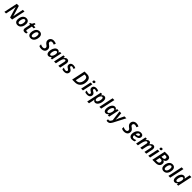

<svg xmlns="http://www.w3.org/2000/svg" viewBox="1425 -5003 9487 9487"><g transform="rotate(45 6168.0 -260.0)"><path d="M28 0 179 -714H324L490 -164H494Q496 -181 500 -204Q504 -227 508.5 -253.5Q513 -280 518 -306.5Q523 -333 527 -355L603 -714H718L567 0H425L255 -560H250Q249 -550 246 -527Q243 -504 238 -474.5Q233 -445 227.5 -413.5Q222 -382 217 -356L142 0Z M944 9Q856 9 803.5 -46Q751 -101 751 -196Q751 -251 762 -303Q773 -355 795 -400Q817 -445 850 -479Q883 -513 927 -532Q971 -551 1025 -551Q1085 -551 1128 -525.5Q1171 -500 1194.5 -453.5Q1218 -407 1218 -341Q1218 -289 1207 -237.5Q1196 -186 1174 -141.5Q1152 -97 1119.5 -63Q1087 -29 1043 -10Q999 9 944 9ZM955 -93Q979 -93 1000 -105.5Q1021 -118 1037.5 -141Q1054 -164 1066.5 -195.5Q1079 -227 1085 -264.5Q1091 -302 1091 -344Q1091 -372 1083.5 -396Q1076 -420 1060 -434.5Q1044 -449 1016 -449Q990 -449 967.5 -434Q945 -419 928.5 -393.5Q912 -368 900.5 -335.5Q889 -303 883 -267Q877 -231 877 -196Q877 -146 897 -119.5Q917 -93 955 -93Z M1442 10Q1384 10 1348 -17Q1312 -44 1313 -113Q1313 -126 1315 -141.5Q1317 -157 1320 -174L1377 -447H1303L1316 -507L1407 -547L1468 -660H1548L1523 -542H1653L1632 -447H1502L1445 -173Q1443 -164 1441.5 -153.5Q1440 -143 1440 -134Q1439 -114 1450 -102.5Q1461 -91 1482 -91Q1501 -91 1518 -95.5Q1535 -100 1556 -107L1554 -13Q1536 -4 1506 3Q1476 10 1442 10Z M1864 9Q1776 9 1723.5 -46Q1671 -101 1671 -196Q1671 -251 1682 -303Q1693 -355 1715 -400Q1737 -445 1770 -479Q1803 -513 1847 -532Q1891 -551 1945 -551Q2005 -551 2048 -525.5Q2091 -500 2114.5 -453.5Q2138 -407 2138 -341Q2138 -289 2127 -237.5Q2116 -186 2094 -141.5Q2072 -97 2039.5 -63Q2007 -29 1963 -10Q1919 9 1864 9ZM1875 -93Q1899 -93 1920 -105.5Q1941 -118 1957.5 -141Q1974 -164 1986.5 -195.5Q1999 -227 2005 -264.5Q2011 -302 2011 -344Q2011 -372 2003.5 -396Q1996 -420 1980 -434.5Q1964 -449 1936 -449Q1910 -449 1887.5 -434Q1865 -419 1848.5 -393.5Q1832 -368 1820.5 -335.5Q1809 -303 1803 -267Q1797 -231 1797 -196Q1797 -146 1817 -119.5Q1837 -93 1875 -93Z M2607 10Q2556 10 2515 -0.5Q2474 -11 2443 -29L2444 -146Q2469 -132 2495.5 -121Q2522 -110 2550.5 -103.5Q2579 -97 2609 -97Q2636 -97 2658 -103Q2680 -109 2697 -121Q2714 -133 2723 -152Q2732 -171 2732 -197Q2732 -223 2722 -243Q2712 -263 2692 -280.5Q2672 -298 2642 -318Q2612 -340 2585.5 -366.5Q2559 -393 2543 -427.5Q2527 -462 2527 -509Q2527 -558 2544.5 -597.5Q2562 -637 2593 -665.5Q2624 -694 2666.5 -709Q2709 -724 2760 -724Q2813 -724 2857 -712.5Q2901 -701 2940 -678L2894 -579Q2862 -595 2828 -605.5Q2794 -616 2759 -616Q2737 -616 2718 -609Q2699 -602 2685.5 -589.5Q2672 -577 2664.5 -559Q2657 -541 2657 -519Q2657 -492 2666.5 -473.5Q2676 -455 2695.5 -439Q2715 -423 2744 -404Q2782 -379 2808 -351Q2834 -323 2848 -289.5Q2862 -256 2862 -212Q2862 -156 2843 -114.5Q2824 -73 2789.5 -45Q2755 -17 2708.5 -3.5Q2662 10 2607 10Z M3108 10Q3069 10 3037 -9.5Q3005 -29 2986 -71Q2967 -113 2967 -179Q2967 -235 2978 -289Q2989 -343 3010.5 -390.5Q3032 -438 3062 -474.5Q3092 -511 3130.5 -531.5Q3169 -552 3213 -552Q3247 -552 3270.5 -541Q3294 -530 3311.5 -511Q3329 -492 3340 -467H3344L3373 -542H3469L3354 0H3257L3267 -82H3263Q3244 -56 3221 -35Q3198 -14 3170 -2Q3142 10 3108 10ZM3157 -92Q3187 -92 3214 -117Q3241 -142 3262.5 -183Q3284 -224 3294 -272Q3299 -296 3301 -318Q3303 -340 3303 -361Q3303 -401 3284.5 -425.5Q3266 -450 3233 -450Q3209 -450 3188 -435.5Q3167 -421 3150 -394.5Q3133 -368 3120 -334Q3107 -300 3100 -261.5Q3093 -223 3093 -184Q3093 -138 3109.5 -115Q3126 -92 3157 -92Z M3497 0 3613 -543H3712L3702 -443H3705Q3724 -473 3748 -498Q3772 -523 3802 -538Q3832 -553 3870 -553Q3913 -553 3943 -535.5Q3973 -518 3987.5 -485Q4002 -452 4002 -407Q4002 -386 3998.5 -362.5Q3995 -339 3990 -316L3924 0H3797L3865 -326Q3870 -345 3872 -360Q3874 -375 3874 -388Q3874 -419 3861 -434Q3848 -449 3822 -449Q3791 -449 3762.5 -422.5Q3734 -396 3711 -346.5Q3688 -297 3673 -228L3624 0Z M4207 10Q4159 10 4122.5 1.5Q4086 -7 4056 -23L4057 -129Q4089 -110 4126 -97.5Q4163 -85 4202 -85Q4229 -85 4250 -93Q4271 -101 4283 -117Q4295 -133 4295 -154Q4295 -170 4288.5 -182Q4282 -194 4265.5 -207.5Q4249 -221 4216 -240Q4183 -260 4160.5 -280.5Q4138 -301 4126.5 -327Q4115 -353 4115 -387Q4116 -439 4139 -476Q4162 -513 4205 -532.5Q4248 -552 4308 -552Q4355 -552 4395.5 -541Q4436 -530 4472 -510L4431 -418Q4404 -433 4373.5 -444.5Q4343 -456 4309 -456Q4280 -456 4261 -441Q4242 -426 4242 -399Q4242 -385 4248.5 -373Q4255 -361 4271 -349Q4287 -337 4315 -321Q4347 -302 4371.5 -282Q4396 -262 4409.5 -235Q4423 -208 4423 -171Q4422 -112 4395 -71.5Q4368 -31 4320.5 -10.5Q4273 10 4207 10Z M4762 0 4913 -714H5089Q5212 -714 5280.5 -645.5Q5349 -577 5349 -443Q5349 -363 5332.5 -295.5Q5316 -228 5283.5 -173.5Q5251 -119 5203.5 -80Q5156 -41 5094 -20.5Q5032 0 4957 0ZM4967 -107Q5017 -107 5057 -124Q5097 -141 5127 -172Q5157 -203 5177.5 -244Q5198 -285 5208 -334.5Q5218 -384 5218 -437Q5218 -525 5180 -566.5Q5142 -608 5076 -608H5016L4911 -107Z M5394 0 5509 -542H5634L5519 0ZM5595 -618Q5568 -618 5550 -631Q5532 -644 5532 -672Q5532 -697 5541.5 -714.5Q5551 -732 5568.5 -741.5Q5586 -751 5610 -751Q5637 -751 5655 -738.5Q5673 -726 5673 -698Q5673 -662 5653 -640Q5633 -618 5595 -618Z M5807 10Q5759 10 5722.5 1.5Q5686 -7 5656 -23L5657 -129Q5689 -110 5726 -97.5Q5763 -85 5802 -85Q5829 -85 5850 -93Q5871 -101 5883 -117Q5895 -133 5895 -154Q5895 -170 5888.5 -182Q5882 -194 5865.5 -207.5Q5849 -221 5816 -240Q5783 -260 5760.5 -280.5Q5738 -301 5726.5 -327Q5715 -353 5715 -387Q5716 -439 5739 -476Q5762 -513 5805 -532.5Q5848 -552 5908 -552Q5955 -552 5995.5 -541Q6036 -530 6072 -510L6031 -418Q6004 -433 5973.5 -444.5Q5943 -456 5909 -456Q5880 -456 5861 -441Q5842 -426 5842 -399Q5842 -385 5848.5 -373Q5855 -361 5871 -349Q5887 -337 5915 -321Q5947 -302 5971.5 -282Q5996 -262 6009.5 -235Q6023 -208 6023 -171Q6022 -112 5995 -71.5Q5968 -31 5920.5 -10.5Q5873 10 5807 10Z M6055 240 6221 -542H6319L6309 -453H6313Q6331 -479 6354 -501.5Q6377 -524 6405 -538Q6433 -552 6466 -552Q6505 -552 6537 -532.5Q6569 -513 6588.5 -471Q6608 -429 6608 -363Q6608 -307 6597 -253Q6586 -199 6565 -151.5Q6544 -104 6513.5 -67.5Q6483 -31 6445 -10.5Q6407 10 6362 10Q6331 10 6308 -1.5Q6285 -13 6269.5 -32.5Q6254 -52 6242 -75H6238Q6236 -44 6230.5 -12.5Q6225 19 6219 49L6179 240ZM6344 -92Q6368 -92 6389 -107Q6410 -122 6426.5 -148.5Q6443 -175 6455.5 -209Q6468 -243 6474.5 -281.5Q6481 -320 6481 -358Q6481 -404 6465 -427Q6449 -450 6417 -450Q6396 -450 6377 -438Q6358 -426 6341.5 -405.5Q6325 -385 6312 -358Q6299 -331 6290 -301.5Q6281 -272 6276.5 -241.5Q6272 -211 6272 -184Q6272 -143 6290 -117.5Q6308 -92 6344 -92Z M6666 0 6828 -760H6953L6791 0Z M7105 10Q7066 10 7034 -9.5Q7002 -29 6983 -71Q6964 -113 6964 -179Q6964 -235 6975 -289Q6986 -343 7007.5 -390.5Q7029 -438 7059 -474.5Q7089 -511 7127.5 -531.5Q7166 -552 7210 -552Q7244 -552 7267.5 -541Q7291 -530 7308.5 -511Q7326 -492 7337 -467H7341L7370 -542H7466L7351 0H7254L7264 -82H7260Q7241 -56 7218 -35Q7195 -14 7167 -2Q7139 10 7105 10ZM7154 -92Q7184 -92 7211 -117Q7238 -142 7259.5 -183Q7281 -224 7291 -272Q7296 -296 7298 -318Q7300 -340 7300 -361Q7300 -401 7281.5 -425.5Q7263 -450 7230 -450Q7206 -450 7185 -435.5Q7164 -421 7147 -394.5Q7130 -368 7117 -334Q7104 -300 7097 -261.5Q7090 -223 7090 -184Q7090 -138 7106.5 -115Q7123 -92 7154 -92Z M7468 240Q7444 240 7428 237.5Q7412 235 7400 231L7401 131Q7413 134 7427 136Q7441 138 7458 138Q7500 138 7527.5 112Q7555 86 7578 41L7598 3L7527 -542H7651L7676 -285Q7678 -259 7679.5 -228.5Q7681 -198 7681.5 -169.5Q7682 -141 7681 -121H7685Q7691 -137 7700 -162Q7709 -187 7720 -214.5Q7731 -242 7743 -268L7874 -542H8009L7685 83Q7657 136 7625 171Q7593 206 7554.5 223Q7516 240 7468 240Z M8384 10Q8333 10 8292 -0.5Q8251 -11 8220 -29L8221 -146Q8246 -132 8272.5 -121Q8299 -110 8327.5 -103.5Q8356 -97 8386 -97Q8413 -97 8435 -103Q8457 -109 8474 -121Q8491 -133 8500 -152Q8509 -171 8509 -197Q8509 -223 8499 -243Q8489 -263 8469 -280.5Q8449 -298 8419 -318Q8389 -340 8362.5 -366.5Q8336 -393 8320 -427.5Q8304 -462 8304 -509Q8304 -558 8321.5 -597.5Q8339 -637 8370 -665.5Q8401 -694 8443.5 -709Q8486 -724 8537 -724Q8590 -724 8634 -712.5Q8678 -701 8717 -678L8671 -579Q8639 -595 8605 -605.5Q8571 -616 8536 -616Q8514 -616 8495 -609Q8476 -602 8462.5 -589.5Q8449 -577 8441.5 -559Q8434 -541 8434 -519Q8434 -492 8443.5 -473.5Q8453 -455 8472.5 -439Q8492 -423 8521 -404Q8559 -379 8585 -351Q8611 -323 8625 -289.5Q8639 -256 8639 -212Q8639 -156 8620 -114.5Q8601 -73 8566.5 -45Q8532 -17 8485.5 -3.5Q8439 10 8384 10Z M8940 10Q8880 10 8835.5 -13.5Q8791 -37 8767.5 -82.5Q8744 -128 8744 -195Q8744 -262 8762.5 -325.5Q8781 -389 8817 -440Q8853 -491 8905.5 -521.5Q8958 -552 9026 -552Q9107 -552 9148.5 -514.5Q9190 -477 9190 -414Q9190 -358 9158.5 -315Q9127 -272 9061 -247.5Q8995 -223 8892 -223H8871Q8870 -215 8869.5 -208.5Q8869 -202 8869 -195Q8869 -144 8893.5 -115.5Q8918 -87 8966 -87Q9005 -87 9038.5 -97Q9072 -107 9114 -128L9113 -31Q9074 -11 9034.5 -0.5Q8995 10 8940 10ZM8901 -311Q8955 -311 8992.5 -323Q9030 -335 9050 -356.5Q9070 -378 9070 -409Q9070 -433 9056.5 -446Q9043 -459 9017 -459Q8990 -459 8963.5 -440.5Q8937 -422 8916.5 -389Q8896 -356 8886 -311Z M9231 0 9346 -542H9443L9433 -442H9437Q9456 -472 9480 -497Q9504 -522 9534 -537Q9564 -552 9601 -552Q9654 -552 9682.5 -522Q9711 -492 9719 -438H9722Q9742 -470 9767.5 -496Q9793 -522 9824 -537Q9855 -552 9892 -552Q9954 -552 9986 -513.5Q10018 -475 10018 -407Q10018 -386 10015 -364Q10012 -342 10007 -317L9940 0H9816L9883 -325Q9888 -345 9890 -360.5Q9892 -376 9892 -389Q9892 -419 9879.5 -434.5Q9867 -450 9842 -450Q9820 -450 9798 -435Q9776 -420 9757 -391.5Q9738 -363 9723 -323Q9708 -283 9697 -233L9649 0H9523L9591 -325Q9596 -345 9598 -360Q9600 -375 9600 -387Q9600 -419 9588 -434.5Q9576 -450 9551 -450Q9528 -450 9507 -435Q9486 -420 9467 -391Q9448 -362 9432 -321Q9416 -280 9405 -228L9356 0Z M10083 0 10198 -542H10323L10208 0ZM10284 -618Q10257 -618 10239 -631Q10221 -644 10221 -672Q10221 -697 10230.5 -714.5Q10240 -732 10257.5 -741.5Q10275 -751 10299 -751Q10326 -751 10344 -738.5Q10362 -726 10362 -698Q10362 -662 10342 -640Q10322 -618 10284 -618Z M10365 0 10516 -714H10709Q10774 -714 10820 -698Q10866 -682 10891 -647Q10916 -612 10916 -555Q10916 -506 10898 -468.5Q10880 -431 10846.5 -406.5Q10813 -382 10766 -372V-368Q10811 -355 10839 -320.5Q10867 -286 10867 -231Q10867 -153 10832 -101.5Q10797 -50 10736.5 -25Q10676 0 10599 0ZM10605 -107Q10646 -107 10675.5 -121Q10705 -135 10721.5 -162.5Q10738 -190 10738 -230Q10738 -270 10715 -295Q10692 -320 10640 -320H10559L10514 -107ZM10660 -423Q10698 -423 10725.5 -434Q10753 -445 10769 -469Q10785 -493 10785 -530Q10785 -568 10763 -588Q10741 -608 10693 -608H10619L10581 -423Z M11158 9Q11070 9 11017.5 -46Q10965 -101 10965 -196Q10965 -251 10976 -303Q10987 -355 11009 -400Q11031 -445 11064 -479Q11097 -513 11141 -532Q11185 -551 11239 -551Q11299 -551 11342 -525.5Q11385 -500 11408.5 -453.5Q11432 -407 11432 -341Q11432 -289 11421 -237.5Q11410 -186 11388 -141.5Q11366 -97 11333.5 -63Q11301 -29 11257 -10Q11213 9 11158 9ZM11169 -93Q11193 -93 11214 -105.5Q11235 -118 11251.5 -141Q11268 -164 11280.5 -195.5Q11293 -227 11299 -264.5Q11305 -302 11305 -344Q11305 -372 11297.5 -396Q11290 -420 11274 -434.5Q11258 -449 11230 -449Q11204 -449 11181.5 -434Q11159 -419 11142.5 -393.5Q11126 -368 11114.5 -335.5Q11103 -303 11097 -267Q11091 -231 11091 -196Q11091 -146 11111 -119.5Q11131 -93 11169 -93Z M11490 0 11652 -760H11777L11615 0Z M11929 10Q11890 10 11858 -9.5Q11826 -29 11807 -70.5Q11788 -112 11788 -179Q11788 -235 11799 -289Q11810 -343 11831 -390.5Q11852 -438 11882 -474.5Q11912 -511 11950.5 -531.5Q11989 -552 12034 -552Q12066 -552 12088.5 -540.5Q12111 -529 12127 -510Q12143 -491 12154 -467H12158Q12159 -478 12161 -497.5Q12163 -517 12166.5 -540Q12170 -563 12175 -585L12212 -760H12336L12175 0H12077L12087 -82H12083Q12064 -55 12041 -34.5Q12018 -14 11990.5 -2Q11963 10 11929 10ZM11980 -92Q12001 -92 12020 -104Q12039 -116 12055 -137Q12071 -158 12084 -185Q12097 -212 12106 -242Q12115 -272 12119.5 -301.5Q12124 -331 12124 -358Q12124 -399 12106.5 -424.5Q12089 -450 12053 -450Q12029 -450 12008 -435Q11987 -420 11970 -393.5Q11953 -367 11940.5 -333Q11928 -299 11921 -261Q11914 -223 11914 -184Q11914 -138 11931.5 -115Q11949 -92 11980 -92Z"/></g></svg>

Font: Noto Sans Display SemiBold
Style: Italic
Weight: 600
Italic angle: -12°
Designer: Monotype Design Team
Foundry: Monotype Imaging Inc.
Version: Version 2.003